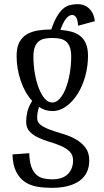

<svg xmlns="http://www.w3.org/2000/svg" viewBox="-20 -670 502 925"><path d="M232 -135Q197 -135 168 -155Q163 -139 161 -126.5Q159 -114 159 -101Q159 -80 177.5 -67Q196 -54 224 -44Q252 -34 284.5 -24.5Q317 -15 345 1Q373 17 391.5 41Q410 65 410 103Q410 168 362.5 201.5Q315 235 230 235Q193 235 159.5 229.5Q126 224 100 206.5Q74 189 58 157.5Q42 126 40 74L121 68Q122 109 131 133.5Q140 158 155 171.5Q170 185 189.5 189.5Q209 194 231 194Q281 194 306.5 169Q332 144 332 103Q332 76 315.5 60Q299 44 273.5 33Q248 22 219 13.5Q190 5 164.5 -7Q139 -19 122.5 -36.5Q106 -54 106 -84Q106 -106 111.5 -130.5Q117 -155 135 -184Q100 -222 80 -280.5Q60 -339 60 -401Q60 -441 73 -466Q86 -491 109 -504.5Q132 -518 162 -523Q192 -528 227 -528Q240 -566 254 -590Q268 -614 283.5 -627.5Q299 -641 317 -645.5Q335 -650 356 -650Q368 -650 381 -646Q394 -642 405.5 -632.5Q417 -623 425.5 -607.5Q434 -592 437 -568L356 -546Q355 -572 347.5 -585Q340 -598 328 -598Q297 -598 271 -526Q299 -524 323.5 -517.5Q348 -511 366 -497Q384 -483 394 -459.5Q404 -436 404 -401Q404 -352 391 -304Q378 -256 354.5 -218.5Q331 -181 299.5 -158Q268 -135 232 -135ZM232 -176Q251 -176 268 -195Q285 -214 297 -245Q309 -276 316 -316Q323 -356 323 -397Q323 -426 316 -444Q309 -462 296.5 -471.5Q284 -481 267.5 -484Q251 -487 232 -487Q213 -487 196.5 -484Q180 -481 167.5 -471.5Q155 -462 148 -444Q141 -426 141 -397Q141 -356 148 -316Q155 -276 167 -245Q179 -214 195.5 -195Q212 -176 232 -176Z"/></svg>

Font: Combo
Style: Regular
Weight: 400
Designer: Eduardo Rodriguez Tunni
Foundry: Eduardo Rodriguez Tunni
Version: Version 1.001